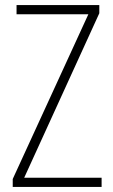

<svg xmlns="http://www.w3.org/2000/svg" viewBox="-20 -734 445 754"><path d="M379 0H30V-31L327 -678H45V-714H370V-682L75 -36H379Z"/></svg>

Font: Noto Sans Lao UI Cond ExtLt
Style: Regular
Weight: 200
Width: 3
Designer: Monotype Design Team
Foundry: Monotype Imaging Inc.
Version: Version 2.000; ttfautohint (v1.8.4.7-5d5b)